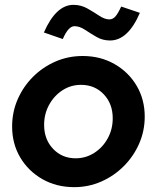

<svg xmlns="http://www.w3.org/2000/svg" viewBox="-20 -762 647 792"><path d="M286 10Q213 10 155 -23Q97 -56 63.5 -112.5Q30 -169 30 -240Q30 -300 53 -352.5Q76 -405 116 -445Q156 -485 208.5 -508Q261 -531 321 -531Q394 -531 452 -498Q510 -465 543.5 -408.5Q577 -352 577 -281Q577 -222 554 -169.5Q531 -117 490.5 -76.5Q450 -36 397.5 -13Q345 10 286 10ZM292 -109Q334 -109 369 -131.5Q404 -154 424.5 -191.5Q445 -229 445 -274Q445 -334 408 -373Q371 -412 314 -412Q272 -412 237.5 -389.5Q203 -367 182.5 -329.5Q162 -292 162 -247Q162 -187 199 -148Q236 -109 292 -109ZM239 -601 161 -628Q211 -742 283 -742Q314 -742 340.5 -727Q367 -712 389.5 -697Q412 -682 431 -682Q445 -682 455.5 -693.5Q466 -705 480 -735L557 -709Q508 -595 434 -595Q403 -595 377.5 -610Q352 -625 330 -639.5Q308 -654 287 -654Q262 -654 239 -601Z"/></svg>

Font: Red Hat Display
Style: Bold Italic
Weight: 700
Italic angle: -12°
Designer: Pentagram, MCKL
Foundry: Pentagram, MCKL
Version: Version 1.023; ttfautohint (v1.8.3)